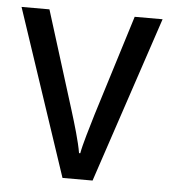

<svg xmlns="http://www.w3.org/2000/svg" viewBox="-44 -577 545 617"><g transform="rotate(5 228.5 -268.0)"><path d="M180 0H277L456 -536H366L265 -212C252 -168 235 -113 230 -84H226C220 -121 203 -177 190 -219L91 -536H1Z"/></g></svg>

Font: Noto Sans Lao Looped SemiCondensed
Style: Regular
Weight: 400
Width: 4
Designer: Mark Frömberg, Ben Mitchell
Foundry: The Fontpad Ltd
Version: Version 1.002